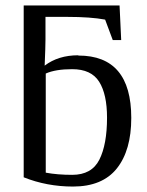

<svg xmlns="http://www.w3.org/2000/svg" viewBox="-20 -674 540 705"><path d="M246 -32H245Q317 -32 345 -88Q373 -144 373 -242Q373 -328 344 -374Q315 -420 245 -420Q184 -420 148 -404V-40Q191 -32 246 -32ZM267 -471 268 -470Q462 -470 462 -241Q462 -122 409 -55.5Q356 11 248 11Q152 11 67 -23V-654H419L425 -527H394L366 -602Q313 -612 227 -612H147V-529Q147 -504 144 -433Q194 -471 267 -471Z"/></svg>

Font: Libra Serif Modern
Style: Regular
Weight: 400
Designer: Stefan Peev, Context Ltd
Foundry: Stefan Peev, Context Ltd
Version: Version 1.000